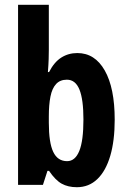

<svg xmlns="http://www.w3.org/2000/svg" viewBox="-20 -780 540 810"><path d="M186 -759.8V-569.8Q186 -554.2 185.3 -531Q184.6 -507.8 182.1 -476.1H187Q208.5 -518.1 238.5 -537.1Q268.6 -556.2 306.2 -556.2Q380.4 -556.2 422.1 -482.4Q463.9 -408.7 463.9 -274.9Q463.9 -186 445.1 -122.3Q426.3 -58.6 390.6 -24.4Q355 9.8 304.2 9.8Q267.1 9.8 240.2 -5.1Q213.4 -20 187 -59.1H180.2L161.1 0H56.2V-759.8ZM262.2 -443.8Q233.4 -443.8 216.6 -425.5Q199.7 -407.2 192.9 -372.8Q186 -338.4 186 -289.1V-262.2Q186 -178.2 204.6 -139.2Q223.1 -100.1 263.2 -100.1Q296.9 -100.1 314.5 -143.1Q332 -186 332 -275.9Q332 -360.4 315.2 -402.1Q298.3 -443.8 262.2 -443.8Z"/></svg>

Font: Open Sans Condensed
Style: Regular
Weight: 400
Width: 3
Designer: Monotype Design Team
Foundry: Monotype Imaging Inc.
Version: Version 3.000